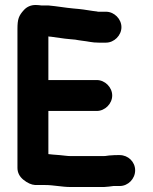

<svg xmlns="http://www.w3.org/2000/svg" viewBox="-20 -707 612 770"><path d="M263 43H397C412 42 421 41 435 39H460C494 39 522 10 522 -24C522 -58 494 -85 460 -85H451C444 -85 436 -85 427 -84C415 -84 406 -81 395 -81H264C249 -81 233 -84 219 -85L193 -87C186 -88 180 -88 174 -89V-262H368C401 -262 430 -291 430 -324C430 -357 401 -386 368 -386H174V-561C177 -560 180 -560 183 -560C208 -557 234 -552 260 -550L282 -548C289 -547 297 -545 307 -544C335 -541 348 -536 376 -536H405C438 -536 467 -565 467 -598C467 -631 438 -660 405 -660H376C373 -660 370 -660 369 -661C348 -663 318 -669 296 -671L274 -673C241 -676 209 -682 175 -685H147C139 -686 131 -687 123 -687C104 -687 88 -680 76 -667C55 -644 50 -630 50 -591V-34C50 -15 58 1 74 14C90 27 106 34 121 35H160C195 35 228 43 263 43Z"/></svg>

Font: Electronic
Style: Thk
Weight: 900
Version: Version 1.011